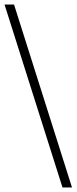

<svg xmlns="http://www.w3.org/2000/svg" viewBox="-23 -740 338 848"><path d="M253 88 -3 -720H39L295 88Z"/></svg>

Font: Ek Mukta ExtraLight
Style: Regular
Weight: 275
Designer: Girish Dalvi and Yashodeep Gholap
Foundry: Ek Type
Version: Version 2.538;PS 1.002;hotconv 16.6.51;makeotf.lib2.5.65220;